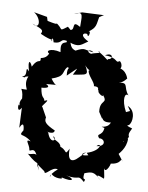

<svg xmlns="http://www.w3.org/2000/svg" viewBox="-62 -978 814 1059"><g transform="rotate(-5 345.0 -448.5)"><path d="M647 -339 624 -335C607 -406 628 -446 646 -425C621 -474 657 -496 599 -500C626 -498 651 -524 647 -518C646 -526 645 -585 573 -588C630 -545 628 -614 613 -618C587 -607 608 -638 536 -657C584 -672 581 -628 550 -635C546 -622 552 -632 499 -685C532 -666 484 -677 460 -672C430 -687 456 -703 474 -679C425 -695 435 -711 376 -697C337 -721 368 -750 336 -758C315 -722 338 -726 339 -746C295 -752 297 -725 293 -696C239 -726 201 -709 240 -687C230 -720 237 -669 182 -673C177 -637 172 -680 128 -630C124 -667 108 -671 111 -605C89 -649 108 -573 69 -582C116 -556 54 -581 105 -578C79 -545 90 -516 90 -506C37 -515 74 -527 60 -460C27 -429 55 -411 39 -428C33 -425 25 -379 54 -409L30 -300C66 -345 52 -284 52 -284C16 -250 51 -271 86 -220C51 -240 79 -202 75 -175C73 -156 109 -200 113 -126C118 -164 78 -142 64 -155C123 -64 108 -131 118 -56C104 -111 108 -94 147 -49C145 -19 192 -73 222 -53C165 -27 168 2 186 -32C194 -5 257 8 237 -8C308 31 308 4 265 -16C340 21 326 -21 359 29C381 -1 344 32 366 -19C408 -23 421 -25 453 31C437 8 420 -19 470 20C477 20 474 -58 479 -29C493 -12 538 -87 506 -61C581 -45 573 -98 582 -64C559 -120 559 -121 562 -107C561 -110 611 -133 623 -189C581 -199 603 -162 593 -175C663 -210 598 -187 650 -242C601 -271 640 -257 638 -266C652 -272 682 -334 637 -368ZM346 -110C296 -78 279 -103 297 -161C259 -118 289 -160 233 -183C203 -181 251 -146 247 -176C249 -207 210 -212 214 -238C236 -212 190 -193 187 -261C164 -278 214 -239 224 -268C175 -308 171 -323 182 -344L167 -404C152 -406 229 -447 181 -436C182 -462 165 -446 171 -510C171 -510 237 -496 195 -531C190 -525 257 -522 255 -514C226 -542 223 -604 229 -555C310 -560 289 -585 323 -610C345 -596 323 -622 316 -564C384 -600 391 -613 350 -566C423 -562 440 -548 423 -612C447 -556 482 -586 440 -582C430 -561 468 -510 460 -493C506 -484 461 -461 495 -467C458 -472 516 -411 504 -445C533 -384 486 -422 477 -349L490 -309C508 -342 464 -291 536 -285C512 -247 457 -280 498 -258C482 -211 448 -237 464 -204C496 -200 501 -154 445 -162C480 -184 471 -134 389 -130C405 -89 432 -112 411 -119C405 -111 323 -118 386 -134ZM346 -832C286 -808 325 -821 276 -866C289 -855 300 -841 237 -874L236 -896L167 -928C204 -889 190 -824 153 -866C209 -827 208 -824 194 -806C259 -752 257 -778 251 -761C244 -754 260 -800 260 -753C320 -738 289 -788 363 -736C401 -715 417 -730 451 -741C391 -793 452 -793 450 -777C451 -755 477 -804 455 -795C506 -814 502 -828 527 -880C475 -845 520 -872 550 -878L431 -904L386 -899C447 -915 424 -875 413 -825C367 -871 388 -810 359 -813Z"/></g></svg>

Font: Asimov Aggro
Style: Medium
Weight: 500
Designer: Google
Version: Version 2.000980; 2014